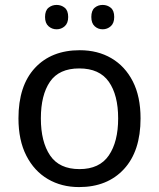

<svg xmlns="http://www.w3.org/2000/svg" viewBox="-20 -750 645 780"><path d="M551 -269Q551 -136 483.5 -63Q416 10 301 10Q230 10 174.5 -22.5Q119 -55 87 -117.5Q55 -180 55 -269Q55 -402 122 -474Q189 -546 304 -546Q377 -546 432.5 -513.5Q488 -481 519.5 -419.5Q551 -358 551 -269ZM146 -269Q146 -174 183.5 -118.5Q221 -63 303 -63Q384 -63 422 -118.5Q460 -174 460 -269Q460 -364 422 -418Q384 -472 302 -472Q220 -472 183 -418Q146 -364 146 -269ZM163 -681Q163 -707 177 -718.5Q191 -730 210 -730Q229 -730 243 -718.5Q257 -707 257 -681Q257 -656 243 -643.5Q229 -631 210 -631Q191 -631 177 -643.5Q163 -656 163 -681ZM351 -681Q351 -707 364.5 -718.5Q378 -730 397 -730Q416 -730 430 -718.5Q444 -707 444 -681Q444 -656 430 -643.5Q416 -631 397 -631Q378 -631 364.5 -643.5Q351 -656 351 -681Z"/></svg>

Font: Noto Sans Cypro Minoan
Style: Regular
Weight: 400
Designer: David Williams
Foundry: David Williams
Version: Version 1.503; ttfautohint (v1.8.4.7-5d5b)